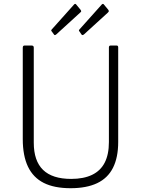

<svg xmlns="http://www.w3.org/2000/svg" viewBox="-20 -982 744 1012"><path d="M603 -234Q603 -152 575.5 -97.5Q548 -43 492 -16.5Q436 10 352 10Q266 10 210.5 -18Q155 -46 127.5 -103.5Q100 -161 100 -249V-730Q100 -742 109 -742H147Q158 -742 158 -731V-230Q158 -134 207 -86.5Q256 -39 355 -39Q421 -39 465.5 -60.5Q510 -82 532 -125Q554 -168 554 -233V-732Q554 -742 563 -742H595Q603 -742 603 -732V-234ZM381 -959 405 -930Q408 -925 408 -922.5Q408 -920 402 -915L277 -801Q272 -797 269 -797Q266 -797 264 -801L253 -816Q247 -821 253 -827L371 -959Q377 -964 381 -959ZM527 -959 551 -930Q554 -925 553.5 -922.5Q553 -920 548 -915L423 -801Q418 -797 415 -797Q412 -797 409 -801L399 -816Q393 -821 399 -827L517 -959Q523 -964 527 -959Z"/></svg>

Font: Libre Franklin Thin ExtraLight
Style: Regular
Weight: 250
Version: Version 3.000